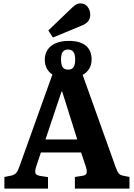

<svg xmlns="http://www.w3.org/2000/svg" viewBox="-20 -1116 793 1136"><path d="M6 0V-69L46 -77Q65 -81 75 -92Q85 -103 95 -131L290 -675Q268 -689 256.5 -712Q245 -735 245 -763Q245 -798 262.5 -823Q280 -848 311.5 -861Q343 -874 387 -874Q455 -874 488.5 -845.5Q522 -817 522 -764Q522 -734 508.5 -710.5Q495 -687 469 -673L664 -128Q674 -100 682.5 -90Q691 -80 711 -76L746 -69V0H423V-69L469 -76Q488 -79 492 -91Q496 -103 489 -126L460 -214H222L194 -130Q187 -109 189 -94Q191 -79 219 -75L264 -68V0ZM249 -291H437L348 -574H344ZM384 -704Q398 -704 407 -710.5Q416 -717 420.5 -730.5Q425 -744 425 -764Q425 -785 420 -798Q415 -811 405.5 -817Q396 -823 382 -823Q368 -823 358.5 -816Q349 -809 345 -796.5Q341 -784 341 -764Q341 -743 345.5 -729.5Q350 -716 359.5 -710Q369 -704 384 -704ZM293 -894 266 -936 408 -1072Q423 -1086 433.5 -1091Q444 -1096 455 -1096Q483 -1096 498.5 -1075.5Q514 -1055 514 -1029Q514 -1007 502 -991Q490 -975 462 -964Z"/></svg>

Font: Literata 18pt
Style: Bold
Weight: 700
Designer: Latin by Veronika Burian and Jose Scaglione. Greek by Irene Vlachou. Cyrillic by Vera Evstafieva.
Foundry: TypeTogether
Version: Version 3.103;gftools[0.9.29]